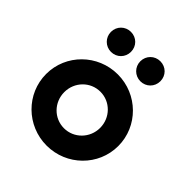

<svg xmlns="http://www.w3.org/2000/svg" viewBox="-174 -719 847 847"><g transform="rotate(45 250.0 -295.0)"><path d="M158.3 -479.2C193.8 -479.2 220.8 -506.9 220.8 -541.7C220.8 -577.1 193.8 -604.2 158.3 -604.2C123.6 -604.2 95.8 -577.1 95.8 -541.7C95.8 -506.9 123.6 -479.2 158.3 -479.2ZM341.7 -479.2C377.1 -479.2 404.2 -506.9 404.2 -541.7C404.2 -577.1 377.1 -604.2 341.7 -604.2C306.9 -604.2 279.2 -577.1 279.2 -541.7C279.2 -506.9 306.9 -479.2 341.7 -479.2ZM250 13.9C374.3 13.9 475 -85.4 475 -208.3C475 -331.2 374.3 -430.6 250 -430.6C125.7 -430.6 25 -331.2 25 -208.3C25 -85.4 125.7 13.9 250 13.9ZM250 -94.4C187.5 -94.4 138.2 -145.1 138.2 -208.3C138.2 -271.5 187.5 -322.2 250 -322.2C311.8 -322.2 361.8 -271.5 361.8 -208.3C361.8 -145.1 311.8 -94.4 250 -94.4Z"/></g></svg>

Font: Afacad
Style: Bold
Weight: 700
Designer: Kristian Moeller
Foundry: Dicotype
Version: Version 1.000